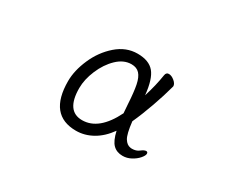

<svg xmlns="http://www.w3.org/2000/svg" viewBox="-86 -730 1173 991"><g transform="rotate(30 500.0 -234.0)"><path d="M421 18Q258 18 258 -184Q258 -247 289 -318Q320 -389 375.5 -437.5Q431 -486 499 -486Q567 -486 598.5 -448.5Q630 -411 639 -319Q662 -392 672 -458Q675 -476 691 -476Q707 -476 724.5 -461.5Q742 -447 742 -432L741 -428Q725 -368 700 -297.5Q675 -227 649 -170Q657 -98 672 -74Q687 -50 708 -47L717 -46Q743 -46 759 -59Q777 -73 788 -73Q798 -73 798 -62Q798 -51 783 -33.5Q768 -16 744 -3Q720 10 694 10Q659 10 637 -11.5Q615 -33 603 -87Q566 -35 519 -8.5Q472 18 421 18ZM585 -237Q581 -306 573 -345.5Q565 -385 547.5 -404Q530 -423 499 -423Q453 -423 413.5 -385Q374 -347 350 -290Q326 -233 326 -182Q326 -45 421 -45Q521 -45 589 -183Q587 -201 585 -237Z"/></g></svg>

Font: Fusion Kai T
Style: Regular
Weight: 400
Designer: Fontworks Inc.
Version: Version 24.134;May 13, 2024